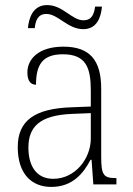

<svg xmlns="http://www.w3.org/2000/svg" viewBox="-20 -727 524 757"><path d="M308 -612C362 -612 378 -658 382 -701H355C351 -673 343 -647 309 -647C263 -647 228 -707 166 -707C110 -707 94 -657 90 -616H117C120 -644 128 -672 163 -672C209 -672 247 -612 308 -612ZM182 10C268 10 310 -46 337 -97H341L348 0H439V-25H435C388 -25 379 -38 379 -109V-377C379 -489 335 -543 230 -543C131 -543 88 -493 88 -442C88 -409 100 -393 122 -393C122 -470 146 -513 228 -513C319 -513 338 -460 338 -371V-307L262 -304C117 -299 50 -252 50 -147C50 -40 106 10 182 10ZM190 -22C121 -22 92 -76 92 -145C92 -225 134 -273 265 -278L338 -281V-181C338 -101 276 -22 190 -22Z"/></svg>

Font: Noto Serif Devanagari SemiCondensed ExtraLight
Style: Regular
Weight: 200
Width: 4
Designer: Universal Thirst, Indian Type Foundry and the Monotype Design Team
Foundry: Monotype Imaging Inc.
Version: Version 2.004